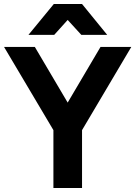

<svg xmlns="http://www.w3.org/2000/svg" viewBox="-20 -933 672 953"><path d="M121.1 -759.8 247.1 -913.1H387.2L512.2 -759.8H383.8L315.9 -834L249 -759.8ZM387.2 -287.1V0H245.1V-287.1L0 -700.2H152.8L315.9 -423.8L479 -700.2H631.8Z"/></svg>

Font: SUSE
Style: Bold
Weight: 700
Designer: Rene Bieder
Foundry: SUSE
Version: Version 1.000